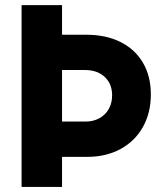

<svg xmlns="http://www.w3.org/2000/svg" viewBox="-20 -740 645 760"><path d="M65.4 -719.7H225.6V-602.5H321.3Q398.9 -602.5 456.5 -574Q514.2 -545.4 545.7 -491.9Q577.1 -438.5 577.1 -366.2Q577.1 -293.5 545.7 -237.3Q514.2 -181.2 457 -150.1Q399.9 -119.1 325.2 -119.1H225.6V0H65.4ZM318.4 -258.8Q349.6 -258.8 373.5 -272Q397.5 -285.2 410.6 -308.8Q423.8 -332.5 423.8 -362.3Q423.8 -408.7 394 -436Q364.3 -463.4 313.5 -462.9H225.6V-258.8Z"/></svg>

Font: Reddit Sans Vanilla ExtraBold
Style: Regular
Weight: 800
Designer: Stephen Hutchings
Foundry: Reddit
Version: Version 1.013